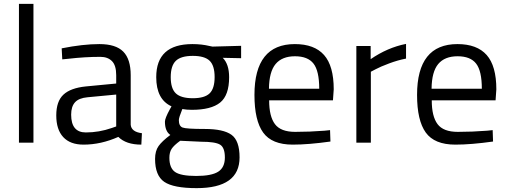

<svg xmlns="http://www.w3.org/2000/svg" viewBox="-20 -738 2632 993"><path d="M78 0V-718H153V0Z M656 -349V-93Q659 -56 714 -49L711 10Q632 10 592 -30Q502 10 412 10Q343 10 307 -29Q271 -68 271 -141Q271 -214 308 -248.5Q345 -283 424 -291L581 -306V-349Q581 -400 559 -422Q537 -444 499 -444Q419 -444 333 -434L302 -431L299 -488Q409 -510 494 -510Q579 -510 617.5 -471Q656 -432 656 -349ZM348 -145Q348 -53 424 -53Q492 -53 558 -76L581 -84V-249L433 -235Q388 -231 368 -209Q348 -187 348 -145Z M997 235Q877 235 829.5 202.5Q782 170 782 84Q782 43 800 17.5Q818 -8 861 -40Q833 -59 833 -109Q833 -126 858 -172L867 -188Q788 -224 788 -339Q788 -510 975 -510Q1023 -510 1064 -500L1079 -497L1227 -501V-437L1132 -439Q1165 -406 1165 -339Q1165 -245 1118.5 -207.5Q1072 -170 972 -170Q945 -170 923 -174Q905 -130 905 -117Q905 -86 924 -78.5Q943 -71 1039 -71Q1135 -71 1177 -41Q1219 -11 1219 76Q1219 235 997 235ZM856 78Q856 131 885.5 151.5Q915 172 994.5 172Q1074 172 1108.5 150Q1143 128 1143 76.5Q1143 25 1118 10Q1093 -5 1020 -5L912 -10Q879 14 867.5 32Q856 50 856 78ZM863 -339Q863 -280 889.5 -255Q916 -230 977 -230Q1038 -230 1064 -255Q1090 -280 1090 -339.5Q1090 -399 1064 -424Q1038 -449 977 -449Q916 -449 889.5 -423.5Q863 -398 863 -339Z M1658 -62 1687 -65 1689 -6Q1575 10 1494 10Q1386 10 1341 -52.5Q1296 -115 1296 -247Q1296 -510 1505 -510Q1606 -510 1656 -453.5Q1706 -397 1706 -276L1702 -219H1372Q1372 -136 1402 -96Q1432 -56 1506.5 -56Q1581 -56 1658 -62ZM1631 -279Q1631 -371 1601.5 -409Q1572 -447 1505.5 -447Q1439 -447 1405.5 -407Q1372 -367 1371 -279Z M1823 0V-500H1897V-432Q1984 -492 2080 -511V-435Q2038 -427 1992.5 -410Q1947 -393 1923 -380L1898 -367V0Z M2499 -62 2528 -65 2530 -6Q2416 10 2335 10Q2227 10 2182 -52.5Q2137 -115 2137 -247Q2137 -510 2346 -510Q2447 -510 2497 -453.5Q2547 -397 2547 -276L2543 -219H2213Q2213 -136 2243 -96Q2273 -56 2347.5 -56Q2422 -56 2499 -62ZM2472 -279Q2472 -371 2442.5 -409Q2413 -447 2346.5 -447Q2280 -447 2246.5 -407Q2213 -367 2212 -279Z"/></svg>

Font: Titillium Web
Style: Regular
Weight: 400
Version: Version 1.002;PS 57.000;hotconv 1.0.70;makeotf.lib2.5.55311